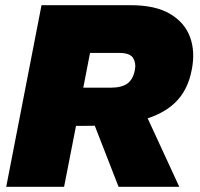

<svg xmlns="http://www.w3.org/2000/svg" viewBox="-20 -720 772 740"><path d="M4 0 140 -700H483Q579 -700 635.5 -666.5Q692 -633 712.5 -577Q733 -521 719 -451Q704 -371 654 -323.5Q604 -276 519 -255.5Q434 -235 313 -235H273L227 0ZM301 -382H405Q449 -382 471 -398Q493 -414 500 -451Q505 -477 493 -496.5Q481 -516 439 -516H327ZM437 0 340 -249 539 -286 671 0Z"/></svg>

Font: REM Black
Style: Italic
Weight: 900
Italic angle: -11°
Designer: Octavio Pardo
Foundry: Ashler Design
Version: Version 1.005;gftools[0.9.28]